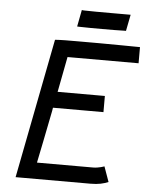

<svg xmlns="http://www.w3.org/2000/svg" viewBox="-54 -819 666 866"><g transform="rotate(5 278.5 -386.5)"><path d="M502.4 -773.4H494.1H414.1C369.1 -773.4 321.8 -773.4 290 -774.4L281.2 -775.4L266.6 -699.7L274.9 -699.2C308.1 -698.2 344.7 -698.2 380.9 -698.2C417 -698.2 451.2 -698.2 479.5 -699.2H487.8ZM172.4 -631.3 49.3 1.5H388.2C425.3 1.5 446.8 -4.4 468.8 -13.2L444.3 -82C444.3 -82 420.4 -72.3 393.1 -72.3H139.6C147 -109.9 168.5 -211.4 187.5 -310.5L189.9 -325.2H418.5V-398.4H204.6L235.4 -558.6H557.1V-631.8H549.3C513.2 -631.8 446.8 -633.3 374 -633.3H320.3H272.5C234.4 -633.3 200.2 -633.3 172.4 -631.3Z"/></g></svg>

Font: Fantasque Sans Mono
Style: RegItalic
Weight: 400
Italic angle: -11°
Monospace: yes
Designer: Jany Belluz
Version: Version 1.6.3